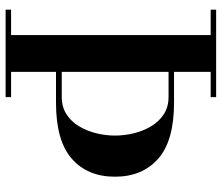

<svg xmlns="http://www.w3.org/2000/svg" viewBox="-73 -717 790 684"><g transform="rotate(90 322.0 -375.0)"><path d="M215.5 -179.5V-200H325Q361 -200 387 -216.8Q413 -233.5 429.8 -261.5Q446.5 -289.5 454.8 -323Q463 -356.5 463 -389.5Q463 -423 454.8 -456.8Q446.5 -490.5 429.8 -518.5Q413 -546.5 387 -563.5Q361 -580.5 325 -580.5H215.5V-600H346Q481.5 -600 545.5 -543.5Q609.5 -487 609.5 -389.5Q609.5 -292 545.5 -235.8Q481.5 -179.5 346 -179.5ZM14.5 0V-19.5H326V0ZM105 0V-750H236V0ZM14.5 -730.5V-750H326V-730.5Z"/></g></svg>

Font: Bodoni Moda 11pt SemiBold
Style: Regular
Weight: 600
Designer: Owen Earl
Foundry: indestructible type
Version: Version 2.004